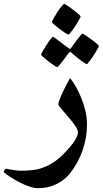

<svg xmlns="http://www.w3.org/2000/svg" viewBox="-90 -679 534 997"><path d="M361.8 -33.7Q361.8 0.5 356 35.2Q350.1 69.8 338.4 103Q326.7 136.2 309.6 167Q292.5 197.8 270.5 225.1Q258.3 239.7 241.7 252.9Q225.1 266.1 204.3 276.4Q183.6 286.6 158.9 292.5Q134.3 298.3 105.5 298.3Q89.8 298.3 71 292.5Q52.2 286.6 33 278.1Q13.7 269.5 -5.1 258.8Q-23.9 248 -38.3 238.8Q-52.7 229.5 -61.5 222.4Q-70.3 215.3 -70.3 213.4Q-70.3 209.5 -65.4 203.4Q-60.5 197.3 -57.1 197.3Q-56.6 197.3 -48.8 199Q-41 200.7 -29.8 202.4Q-18.6 204.1 -5.1 205.8Q8.3 207.5 22 207.5Q52.2 207.5 80.3 204.1Q108.4 200.7 134.8 190.9Q161.1 181.2 186.5 164.8Q211.9 148.4 237.8 122.6Q278.8 81.5 296.9 53.2Q314.9 24.9 314.9 7.8Q314.9 -1 307.4 -14.4Q299.8 -27.8 288.6 -42.5Q277.3 -57.1 263.9 -72.5Q250.5 -87.9 239.3 -101.1Q228 -114.3 220.5 -123.8Q212.9 -133.3 212.9 -137.2Q212.9 -143.1 217 -155.3Q221.2 -167.5 227.5 -182.4Q233.9 -197.3 241.7 -212.6Q249.5 -228 256.3 -241.2Q263.2 -254.4 267.8 -263.2Q272.5 -272 273.9 -273.4Q289.6 -254.9 304.9 -227.3Q320.3 -199.7 333 -168Q345.7 -136.2 353.8 -101.8Q361.8 -67.4 361.8 -33.7ZM179.7 -564.5Q179.7 -568.4 188.2 -583.5Q196.8 -598.6 207.5 -615.5Q218.3 -632.3 229 -645.5Q239.7 -658.7 243.7 -658.7Q245.1 -658.7 252.2 -654.5Q259.3 -650.4 268.6 -643.8Q277.8 -637.2 288.3 -629.2Q298.8 -621.1 307.9 -614Q316.9 -606.9 322.8 -601.1Q328.6 -595.2 328.6 -593.3Q328.6 -590.8 324.5 -583.3Q320.3 -575.7 314.2 -564.9Q308.1 -554.2 300.3 -542.5Q292.5 -530.8 285.4 -521.5Q278.3 -512.2 272.9 -505.9Q267.6 -499.5 265.6 -499.5Q261.7 -499.5 247.8 -508.5Q233.9 -517.6 218.8 -529.1Q203.6 -540.5 191.7 -550.8Q179.7 -561 179.7 -564.5ZM207.5 -330.6Q203.6 -330.6 190.2 -339.6Q176.8 -348.6 161.9 -360.1Q147 -371.6 135.3 -382.1Q123.5 -392.6 123.5 -395Q123.5 -398.9 132.1 -413.8Q140.6 -428.7 151.1 -445.1Q161.6 -461.4 171.6 -474.6Q181.6 -487.8 185.1 -487.8Q187 -487.8 200 -478.5Q212.9 -469.2 227.5 -458L266.1 -428.7Q270.5 -425.3 274.4 -425.3Q276.4 -425.3 279.8 -430.7Q294.4 -450.7 306.2 -467.3Q316.4 -481.4 326.2 -492.9Q335.9 -504.4 338.9 -504.4Q340.3 -504.4 347.2 -500.2Q354 -496.1 363.5 -489.3Q373 -482.4 383.5 -474.9Q394 -467.3 402.8 -460.2Q411.6 -453.1 417.5 -447.5Q423.3 -441.9 423.3 -439.9Q423.3 -437.5 419.2 -429.7Q415 -421.9 408.7 -411.4Q402.3 -400.9 394.8 -389.2Q387.2 -377.4 380.1 -368.2Q373 -358.9 367.9 -352.5Q362.8 -346.2 361.8 -346.2Q356.4 -346.2 343.8 -355.2Q331.1 -364.3 316.9 -375Q300.3 -387.7 281.7 -404.8Q277.8 -409.2 274.4 -409.2Q270.5 -409.2 266.1 -402.8L239.3 -366.7Q228.5 -353 219.2 -341.8Q210 -330.6 207.5 -330.6Z"/></svg>

Font: Accordance
Style: Bold-Italic
Weight: 700
Italic angle: -11°
Version: Version 1.2 (build January 31, 2020) Miklal Software Solutio